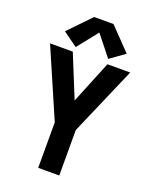

<svg xmlns="http://www.w3.org/2000/svg" viewBox="-175 -1072 927 1166"><g transform="rotate(20 288.0 -488.5)"><path d="M220 0H356V-294L547 -735H400L288 -460L176 -735H29L220 -294ZM183 -767 288 -899 393 -767 488 -835 351 -977H226L89 -835Z"/></g></svg>

Font: Iosevka Sparkle Extrabold
Style: Regular
Weight: 800
Designer: Belleve Invis
Foundry: Belleve Invis
Version: Version 4.5.0; ttfautohint (v1.8.3)